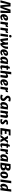

<svg xmlns="http://www.w3.org/2000/svg" viewBox="6604 -7480 871 14150"><g transform="rotate(90 7040.0 -405.5)"><path d="M359 9 301 -556 300 -670 276 -556 155 0H-15L189 -747H441L474 -233L477 -123L500 -233L674 -747H926L915 0H742L786 -556L799 -670L763 -556L549 1Z M1218 8Q1145 8 1099 -23Q1051 -54 1029 -104.8Q1007 -155.5 1007 -216Q1007 -315.5 1049 -395Q1090.5 -475.5 1162.2 -519.8Q1234 -564 1321 -564Q1405 -564 1446 -528.2Q1487 -492.5 1487 -436Q1487 -369 1447.5 -321.2Q1408 -273.5 1340.8 -241Q1273.5 -208.5 1190 -187V-173Q1193 -141 1209 -125.5Q1225 -110 1261 -110Q1288.5 -110 1320 -122.5Q1351.5 -135 1378.5 -153.5Q1405.5 -172 1419 -190L1464 -106Q1439.5 -72.5 1399 -46.8Q1358.5 -21 1311 -6.5Q1263.5 8 1218 8ZM1188 -274Q1219 -276 1249.2 -297Q1279.5 -318 1299.2 -350.5Q1319 -383 1319 -419Q1319 -445.5 1310.8 -457.2Q1302.5 -469 1282 -469Q1264 -469 1250.5 -452Q1237 -435 1221 -410Q1200 -376.5 1194.5 -338Q1189 -299.5 1188 -274Z M1552 0 1628 -557H1796L1788 -441Q1799 -473.5 1820 -501.5Q1841 -529.5 1869.5 -546.8Q1898 -564 1931 -564Q1957.5 -564 1965 -558L1934 -381Q1930.5 -387 1915.5 -390.5Q1900.5 -394 1886 -394Q1854 -394 1828.8 -384.2Q1803.5 -374.5 1777 -351L1726 0Z M1994 0 2070 -557H2238L2230 -441Q2241 -473.5 2262 -501.5Q2283 -529.5 2311.5 -546.8Q2340 -564 2373 -564Q2399.5 -564 2407 -558L2376 -381Q2372.5 -387 2357.5 -390.5Q2342.5 -394 2328 -394Q2296 -394 2270.8 -384.2Q2245.5 -374.5 2219 -351L2168 0Z M2437 0 2513 -557H2689L2611 0ZM2622 -641Q2590 -641 2564.5 -665Q2539 -689 2539 -721Q2539 -763 2568 -792Q2597 -821 2642 -821Q2678 -821 2703 -797.8Q2728 -774.5 2728 -742Q2728 -698 2699.8 -669.5Q2671.5 -641 2622 -641Z M2844 6 2817 -173 2767 -557H2943L2972 -232L2978 -130L3007 -167Q3038 -214.5 3064.2 -275Q3090.5 -335.5 3100 -396L3084 -557H3251L3275 -232L3281 -130L3310 -167Q3339.5 -213 3363.5 -278Q3387.5 -343 3397 -409Q3401 -438.5 3404 -480.2Q3407 -522 3407 -557H3562Q3562 -551 3564.5 -530.8Q3567 -510.5 3567 -479Q3567 -354 3494.5 -234.8Q3422 -115.5 3278 4L3151 6L3134 -104L3125 -166Q3095 -116.5 3060.5 -77.2Q3026 -38 2978 4Z M3810 8Q3737 8 3691 -23Q3643 -54 3621 -104.8Q3599 -155.5 3599 -216Q3599 -315.5 3641 -395Q3682.5 -475.5 3754.2 -519.8Q3826 -564 3913 -564Q3997 -564 4038 -528.2Q4079 -492.5 4079 -436Q4079 -369 4039.5 -321.2Q4000 -273.5 3932.8 -241Q3865.5 -208.5 3782 -187V-173Q3785 -141 3801 -125.5Q3817 -110 3853 -110Q3880.5 -110 3912 -122.5Q3943.5 -135 3970.5 -153.5Q3997.5 -172 4011 -190L4056 -106Q4031.5 -72.5 3991 -46.8Q3950.5 -21 3903 -6.5Q3855.5 8 3810 8ZM3780 -274Q3811 -276 3841.2 -297Q3871.5 -318 3891.2 -350.5Q3911 -383 3911 -419Q3911 -445.5 3902.8 -457.2Q3894.5 -469 3874 -469Q3856 -469 3842.5 -452Q3829 -435 3813 -410Q3792 -376.5 3786.5 -338Q3781 -299.5 3780 -274Z M4304 8Q4218 8 4179 -50Q4140 -108 4140 -201Q4140 -278 4164.5 -344Q4189 -410 4234.5 -459.5Q4280 -509 4343 -536.5Q4406 -564 4483 -564Q4512.5 -564 4545.8 -557.5Q4579 -551 4605 -542L4694 -564L4616 0H4460L4465 -121Q4441 -67 4400 -29.5Q4359 8 4304 8ZM4365 -109Q4383.5 -109 4402 -129.2Q4420.5 -149.5 4437 -179.8Q4453.5 -210 4466 -241.5Q4478.5 -273 4485 -296L4508 -459Q4494.5 -462 4471 -462Q4423 -462 4390 -426Q4356.5 -389.5 4339.2 -331.5Q4322 -273.5 4322 -211Q4322 -109 4365 -109Z M4890 10Q4837 10 4806 -17.5Q4775 -45 4775 -95Q4775 -99.5 4776.5 -116.5Q4778 -133.5 4780.2 -154.8Q4782.5 -176 4785 -194L4820 -451H4779L4797 -557H4848L4896 -691H5027L5008 -557H5117L5106 -451H4995Q4983.5 -367.5 4976 -313.2Q4968.5 -259 4964 -227.2Q4959.5 -195.5 4957.5 -179Q4955.5 -162.5 4954.8 -155Q4954 -147.5 4954 -141Q4954 -126 4961 -117.5Q4968 -109 4988 -109Q5004 -109 5030.8 -121.5Q5057.5 -134 5073 -149L5100 -66Q5061 -36 5008.2 -13Q4955.5 10 4890 10Z M5166 0 5274 -798H5443L5407 -523L5393 -450Q5426 -504 5473.5 -534Q5521 -564 5577 -564Q5643 -564 5677.5 -530Q5712 -496 5712 -417Q5712 -411.5 5708.8 -382.5Q5705.5 -353.5 5700 -310.5Q5694.5 -267.5 5688 -219Q5681.5 -170.5 5675.2 -125.2Q5669 -80 5664.2 -46.2Q5659.5 -12.5 5657 0H5483Q5494.5 -75 5502.8 -137.2Q5511 -199.5 5517 -249Q5523 -299.5 5526.8 -333.2Q5530.5 -367 5531 -385Q5532 -411.5 5522 -422.2Q5512 -433 5491 -433Q5464 -433 5433.5 -407.8Q5403 -382.5 5382 -341L5336 0Z M6017 8Q5944 8 5898 -23Q5850 -54 5828 -104.8Q5806 -155.5 5806 -216Q5806 -315.5 5848 -395Q5889.5 -475.5 5961.2 -519.8Q6033 -564 6120 -564Q6204 -564 6245 -528.2Q6286 -492.5 6286 -436Q6286 -369 6246.5 -321.2Q6207 -273.5 6139.8 -241Q6072.5 -208.5 5989 -187V-173Q5992 -141 6008 -125.5Q6024 -110 6060 -110Q6087.5 -110 6119 -122.5Q6150.5 -135 6177.5 -153.5Q6204.5 -172 6218 -190L6263 -106Q6238.5 -72.5 6198 -46.8Q6157.5 -21 6110 -6.5Q6062.5 8 6017 8ZM5987 -274Q6018 -276 6048.2 -297Q6078.5 -318 6098.2 -350.5Q6118 -383 6118 -419Q6118 -445.5 6109.8 -457.2Q6101.5 -469 6081 -469Q6063 -469 6049.5 -452Q6036 -435 6020 -410Q5999 -376.5 5993.5 -338Q5988 -299.5 5987 -274Z M6351 0 6427 -557H6595L6587 -441Q6598 -473.5 6619 -501.5Q6640 -529.5 6668.5 -546.8Q6697 -564 6730 -564Q6756.5 -564 6764 -558L6733 -381Q6729.5 -387 6714.5 -390.5Q6699.5 -394 6685 -394Q6653 -394 6627.8 -384.2Q6602.5 -374.5 6576 -351L6525 0Z M7126 8Q7105.5 8 7077 4Q7048.5 0 7019.5 -6.8Q6990.5 -13.5 6967 -22Q6943.5 -30.5 6933 -39L6991 -180Q7016 -161.5 7057.5 -145.8Q7099 -130 7134 -130Q7187.5 -130 7210.8 -151Q7234 -172 7234 -208Q7234 -242 7211 -266.8Q7188 -291.5 7142 -326Q7088 -367.5 7052.5 -418.8Q7017 -470 7017 -532Q7017 -603.5 7051.2 -653.2Q7085.5 -703 7144.5 -729Q7203.5 -755 7278 -755Q7336 -755 7384.2 -742Q7432.5 -729 7454 -713L7399 -576Q7382 -593.5 7345.5 -606.2Q7309 -619 7273 -619Q7228 -619 7205 -599.2Q7182 -579.5 7182 -550Q7182 -516.5 7209.5 -488.2Q7237 -460 7275 -429Q7336 -381 7373.5 -333Q7411 -285 7411 -224Q7411 -144.5 7373.5 -93.2Q7336 -42 7271.5 -17Q7207 8 7126 8Z M7650 8Q7564 8 7525 -50Q7486 -108 7486 -201Q7486 -278 7510.5 -344Q7535 -410 7580.5 -459.5Q7626 -509 7689 -536.5Q7752 -564 7829 -564Q7858.5 -564 7891.8 -557.5Q7925 -551 7951 -542L8040 -564L7962 0H7806L7811 -121Q7787 -67 7746 -29.5Q7705 8 7650 8ZM7711 -109Q7729.5 -109 7748 -129.2Q7766.5 -149.5 7783 -179.8Q7799.5 -210 7812 -241.5Q7824.5 -273 7831 -296L7854 -459Q7840.5 -462 7817 -462Q7769 -462 7736 -426Q7702.5 -389.5 7685.2 -331.5Q7668 -273.5 7668 -211Q7668 -109 7711 -109Z M8101 0 8177 -557H8344L8337 -456Q8371 -507 8417.2 -535.5Q8463.5 -564 8518 -564Q8584 -564 8618.5 -530Q8653 -496 8653 -417Q8653 -406 8649.8 -377.2Q8646.5 -348.5 8641.8 -313.8Q8637 -279 8633 -250Q8631.5 -240 8627.8 -213Q8624 -186 8619.2 -151.2Q8614.5 -116.5 8609.8 -83Q8605 -49.5 8601.8 -26.5Q8598.5 -3.5 8598 0H8424Q8435.5 -75 8443.8 -137.2Q8452 -199.5 8458 -249Q8464 -299.5 8467.8 -333.2Q8471.5 -367 8472 -385Q8473 -411.5 8463 -422.2Q8453 -433 8432 -433Q8405 -433 8374.5 -407.8Q8344 -382.5 8323 -341L8275 0Z M8897 8Q8869 8 8836 3.2Q8803 -1.5 8775.2 -9.2Q8747.5 -17 8735 -26L8763 -163Q8772.5 -152.5 8797 -141.2Q8821.5 -130 8848.8 -122Q8876 -114 8893 -114Q8926 -114 8945 -122.5Q8964 -131 8964 -154Q8964 -179.5 8937 -199Q8910 -218.5 8862 -256Q8827 -286 8807.5 -320Q8788 -354 8788 -402Q8788 -457.5 8819 -493.5Q8850 -529.5 8901.2 -546.8Q8952.5 -564 9014 -564Q9038 -564 9065 -561.2Q9092 -558.5 9113.8 -554.2Q9135.5 -550 9144 -546L9125 -400Q9110 -416 9076.5 -430Q9043 -444 9010 -444Q8980 -444 8964.5 -433.2Q8949 -422.5 8949 -405Q8949 -386.5 8964.2 -370.2Q8979.5 -354 8998.8 -340Q9018 -326 9030 -314Q9077.5 -278 9102.8 -244.5Q9128 -211 9128 -162Q9128 -100.5 9096.5 -63.2Q9065 -26 9012.5 -9Q8960 8 8897 8Z M9400 0 9507 -747H9953L9935 -613L9661 -614L9637 -449L9842 -452L9824 -317L9619 -321L9592 -132L9901 -137L9883 0Z M9902 0 10122 -293 9975 -557H10175L10237 -403L10332 -557H10506L10300 -273L10457 0H10258L10187 -162L10081 0Z M10639 10Q10586 10 10555 -17.5Q10524 -45 10524 -95Q10524 -99.5 10525.5 -116.5Q10527 -133.5 10529.2 -154.8Q10531.5 -176 10534 -194L10569 -451H10528L10546 -557H10597L10645 -691H10776L10757 -557H10866L10855 -451H10744Q10732.5 -367.5 10725 -313.2Q10717.5 -259 10713 -227.2Q10708.5 -195.5 10706.5 -179Q10704.5 -162.5 10703.8 -155Q10703 -147.5 10703 -141Q10703 -126 10710 -117.5Q10717 -109 10737 -109Q10753 -109 10779.8 -121.5Q10806.5 -134 10822 -149L10849 -66Q10810 -36 10757.2 -13Q10704.5 10 10639 10Z M10915 0 10991 -557H11159L11151 -441Q11162 -473.5 11183 -501.5Q11204 -529.5 11232.5 -546.8Q11261 -564 11294 -564Q11320.5 -564 11328 -558L11297 -381Q11293.5 -387 11278.5 -390.5Q11263.5 -394 11249 -394Q11217 -394 11191.8 -384.2Q11166.5 -374.5 11140 -351L11089 0Z M11497 8Q11411 8 11372 -50Q11333 -108 11333 -201Q11333 -278 11357.5 -344Q11382 -410 11427.5 -459.5Q11473 -509 11536 -536.5Q11599 -564 11676 -564Q11705.5 -564 11738.8 -557.5Q11772 -551 11798 -542L11887 -564L11809 0H11653L11658 -121Q11634 -67 11593 -29.5Q11552 8 11497 8ZM11558 -109Q11576.5 -109 11595 -129.2Q11613.5 -149.5 11630 -179.8Q11646.5 -210 11659 -241.5Q11671.5 -273 11678 -296L11701 -459Q11687.5 -462 11664 -462Q11616 -462 11583 -426Q11549.5 -389.5 11532.2 -331.5Q11515 -273.5 11515 -211Q11515 -109 11558 -109Z M12171 8Q12165.5 8 12143.8 6.8Q12122 5.5 12095.5 4Q12069 2.5 12047.8 1.2Q12026.5 0 12022 0H11946L12053 -747H12133Q12139 -747 12163.2 -748Q12187.5 -749 12217 -750.5Q12246.5 -752 12269.2 -753Q12292 -754 12295 -754Q12543 -754 12543 -585Q12543 -510 12505.5 -459Q12468 -408 12395 -393Q12461 -379 12496.5 -338.8Q12532 -298.5 12532 -239Q12532 -111 12438.2 -51.5Q12344.5 8 12171 8ZM12182 -443Q12193.5 -442.5 12204.2 -441.8Q12215 -441 12226 -441Q12295 -441 12330 -471.2Q12365 -501.5 12365 -565Q12365 -605 12339.8 -620Q12314.5 -635 12264 -635Q12247.5 -635 12234 -634.5Q12220.5 -634 12210 -633ZM12195 -114Q12229 -114 12264.8 -129Q12300.5 -144 12324.8 -170.5Q12349 -197 12349 -231Q12349 -288 12317 -307.5Q12285 -327 12218 -327Q12203 -327 12189.8 -326.5Q12176.5 -326 12165 -325L12136 -117Q12158.5 -114 12195 -114Z M12806 8Q12737 8 12692 -22.8Q12647 -53.5 12625 -107Q12603 -160.5 12603 -229Q12603 -320.5 12639 -397Q12674.5 -473.5 12744.2 -518.8Q12814 -564 12913 -564Q12982 -564 13027 -533.8Q13072 -503.5 13094 -450.2Q13116 -397 13116 -328Q13116 -237.5 13081 -160Q13045 -83.5 12975 -37.8Q12905 8 12806 8ZM12829 -97Q12860.5 -97 12882 -120Q12903.5 -143 12916.5 -180Q12929.5 -217 12935.2 -260.2Q12941 -303.5 12941 -344Q12941 -374 12937 -400.5Q12933 -427 12921.2 -443.5Q12909.5 -460 12887 -460Q12856.5 -460 12835.2 -435.2Q12814 -410.5 12801 -372Q12788 -333.5 12782 -290Q12776 -246.5 12776 -209Q12776 -97 12829 -97Z M13189 0 13296 -798H13471L13363 0Z M13671 8Q13585 8 13546 -50Q13507 -108 13507 -201Q13507 -295 13547 -378Q13586 -461.5 13664 -512.8Q13742 -564 13850 -564Q13860 -564 13870.2 -563.5Q13880.5 -563 13890 -562L13922 -798H14090L13987 0H13831L13839 -136Q13823 -97.5 13799 -64.8Q13775 -32 13743 -12Q13711 8 13671 8ZM13732 -111Q13751 -111 13770 -132Q13789 -153 13805.8 -184.2Q13822.5 -215.5 13835 -247.8Q13847.5 -280 13854 -303L13875 -458Q13860.5 -462 13838 -462Q13790 -462 13757 -426Q13723.5 -389.5 13706.2 -331.5Q13689 -273.5 13689 -211Q13689 -111 13732 -111Z"/></g></svg>

Font: Merriweather Sans ExtraBold
Style: Italic
Weight: 800
Italic angle: -7.5°
Designer: Eben Sorkin
Foundry: Eben Sorkin
Version: Version 2.001; ttfautohint (v1.8.3)